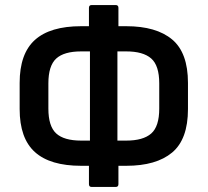

<svg xmlns="http://www.w3.org/2000/svg" viewBox="-20 -725 824 762"><path d="M302 -67Q179 -67 118.5 -121.5Q58 -176 58 -292V-396Q58 -512 118.5 -566.5Q179 -621 302 -621H333V-694Q333 -705 344 -705H439Q450 -705 450 -694V-621H481Q600 -621 663 -568.5Q726 -516 726 -396V-292Q726 -172 663 -119.5Q600 -67 481 -67H450V6Q450 17 439 17H344Q333 17 333 6V-67ZM302 -167H337V-521H302Q234 -521 203 -492.5Q172 -464 172 -394V-294Q172 -224 203 -195.5Q234 -167 302 -167ZM481 -521H446V-167H481Q548 -167 580 -195Q612 -223 612 -294V-394Q612 -465 580 -493Q548 -521 481 -521Z"/></svg>

Font: Sofia Sans Semi Condensed
Style: Bold
Weight: 700
Designer: Botio Nikoltchev, Ani Petrova
Foundry: lettersoup
Version: Version 4.100; ttfautohint (v1.8.4.7-5d5b)